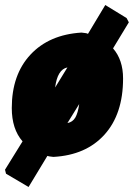

<svg xmlns="http://www.w3.org/2000/svg" viewBox="-34 -614 534 766"><path d="M291 -484 307 -482Q309 -482 312 -481Q315 -480 317 -479L386 -594L471 -542L480 -525L417 -421Q457 -375 457 -301Q457 -159 383 -77Q309 5 179 12L163 10Q162 10 159 9Q156 8 155 8L80 132L-10 79L-14 63L56 -50Q13 -99 13 -183Q13 -316 87.5 -396Q162 -476 291 -484ZM235 -345Q195 -337 186 -265ZM282 -199 235 -123Q256 -127 266.5 -145Q277 -163 282 -199Z"/></svg>

Font: Alegreya Sans Black
Style: Italic
Weight: 900
Italic angle: -7°
Designer: Juan Pablo del Peral
Foundry: Huerta Tipografica
Version: Version 2.007